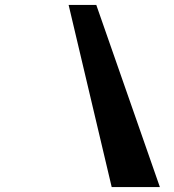

<svg xmlns="http://www.w3.org/2000/svg" viewBox="-20 -613 705 777"><path d="M432 144H627L369.7 -593H257.7Z"/></svg>

Font: Hussar Milosc
Style: Obl
Weight: 700
Foundry: Cannot Into Space Fonts
Version: Version 1.02